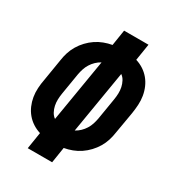

<svg xmlns="http://www.w3.org/2000/svg" viewBox="-178 -838 855 941"><g transform="rotate(30 250.0 -367.5)"><path d="M125 0 140 -94Q117 -101 97 -114Q77 -127 62 -145Q47 -163 37.5 -185Q28 -207 24 -231Q20 -255 21.5 -280.5Q23 -306 28 -331L48 -453Q51 -475 58 -497.5Q65 -520 77.5 -541Q90 -562 107 -580Q124 -598 144 -611.5Q164 -625 186.5 -633.5Q209 -642 232 -646L246 -735H384L369 -641Q392 -634 412 -621Q432 -608 447 -590Q462 -572 471.5 -550Q481 -528 485 -504Q489 -480 487.5 -454.5Q486 -429 482 -404L461 -282Q458 -260 451 -237.5Q444 -215 431.5 -194Q419 -173 402 -155Q385 -137 365 -123.5Q345 -110 322.5 -101.5Q300 -93 277 -89L263 0ZM169 -191 228 -545Q213 -537 200.5 -525Q188 -513 179 -498.5Q170 -484 165 -468.5Q160 -453 157 -437L137 -316Q134 -298 133.5 -280.5Q133 -263 136.5 -246.5Q140 -230 148 -215Q156 -200 169 -191ZM281 -190Q296 -198 308.5 -210Q321 -222 330 -236.5Q339 -251 344 -266.5Q349 -282 352 -298L372 -419Q375 -437 375.5 -454.5Q376 -472 372.5 -488.5Q369 -505 361 -520Q353 -535 340 -544Z"/></g></svg>

Font: Iosevka Heavy Oblique
Style: Regular
Weight: 900
Italic angle: -9°
Monospace: yes
Designer: Belleve Invis
Foundry: Belleve Invis
Version: Version 32.5.0; ttfautohint (v1.8.4)